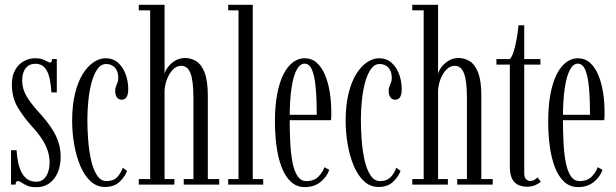

<svg xmlns="http://www.w3.org/2000/svg" viewBox="-20 -770 2570 801"><path d="M131.5 11Q107.5 11 93.2 4.5Q79 -2 70.2 -8.2Q61.5 -14.5 55 -14.5Q49.5 -14.5 47.5 -10.8Q45.5 -7 45 0H26V-143.5H49Q51 -113 56.5 -88.8Q62 -64.5 71.8 -47.5Q81.5 -30.5 96 -21.2Q110.5 -12 131 -12Q151.5 -12 163.8 -24.2Q176 -36.5 181.5 -54.8Q187 -73 187 -91.5Q187 -117 179 -141.2Q171 -165.5 154.8 -190.5Q138.5 -215.5 113.5 -242.5Q78.5 -281 54 -322Q29.5 -363 29.5 -418.5Q29.5 -454 43.2 -478.2Q57 -502.5 79.2 -514.8Q101.5 -527 126.5 -527Q145.5 -527 157.5 -522.5Q169.5 -518 177 -513.5Q184.5 -509 189 -509Q193 -509 195 -512.8Q197 -516.5 197 -523.5H217V-384.5H194.5Q192.5 -416 187.8 -438.8Q183 -461.5 175 -475.8Q167 -490 155.2 -497Q143.5 -504 127.5 -504Q102 -504 87.2 -485.5Q72.5 -467 72.5 -434Q72.5 -399.5 91 -368.2Q109.5 -337 144 -299.5Q172.5 -268.5 192.2 -239.5Q212 -210.5 222.5 -180.5Q233 -150.5 233 -116.5Q233 -79 220.8 -50.2Q208.5 -21.5 185.8 -5.2Q163 11 131.5 11Z M418 10Q384 10 358.2 -13.5Q332.5 -37 315.5 -76.8Q298.5 -116.5 289.8 -165.8Q281 -215 281 -266.5Q281 -331 293 -379.8Q305 -428.5 325.2 -461.2Q345.5 -494 370.5 -510.5Q395.5 -527 420.5 -527Q451.5 -527 472.5 -508.2Q493.5 -489.5 504.2 -460Q515 -430.5 515 -398Q515 -376.5 508.2 -365.2Q501.5 -354 488 -354Q474.5 -354 467.5 -364.2Q460.5 -374.5 460.5 -390.5Q460.5 -402 463.8 -409.8Q467 -417.5 470.2 -425.8Q473.5 -434 473.5 -444.5Q473.5 -473 459.2 -488Q445 -503 423 -503Q401.5 -503 386.8 -482.2Q372 -461.5 362.5 -427.5Q353 -393.5 348.8 -352Q344.5 -310.5 344.5 -269.5Q344.5 -228.5 348 -184Q351.5 -139.5 360.2 -101Q369 -62.5 384.8 -38.5Q400.5 -14.5 425 -14.5Q453.5 -14.5 469.5 -31.8Q485.5 -49 492 -70.5L510 -57Q501 -32.5 478.5 -11.2Q456 10 418 10Z M559 0V-23H606.5V-727H559V-750H666.5V-461Q668 -472 679 -487.8Q690 -503.5 708.8 -515.8Q727.5 -528 752.5 -528Q776 -528 797.5 -515.5Q819 -503 833 -469Q847 -435 847 -370V-23H894.5V0H746.5V-23H787V-359Q787 -431.5 775 -463.5Q763 -495.5 735.5 -495.5Q717 -495.5 701.5 -479.8Q686 -464 676.8 -440Q667.5 -416 666.5 -390V-23H707.5V0Z M932 0V-23H975V-727H932V-750H1034.5V-23H1078V0Z M1252 10.5Q1217 10.5 1192.8 -12.5Q1168.5 -35.5 1154 -74.8Q1139.5 -114 1133.2 -162.8Q1127 -211.5 1127 -263Q1127 -328.5 1136.5 -378.2Q1146 -428 1163 -461Q1180 -494 1202.5 -510.5Q1225 -527 1250.5 -527Q1280.5 -527 1301.8 -507.8Q1323 -488.5 1336.2 -456.5Q1349.5 -424.5 1355.8 -385Q1362 -345.5 1362 -305.5Q1362 -296 1362 -286.8Q1362 -277.5 1361 -268.5H1181.5V-291H1301.5Q1301.5 -355 1297.2 -403Q1293 -451 1282 -477.8Q1271 -504.5 1250.5 -504.5Q1231.5 -504.5 1217.5 -478.5Q1203.5 -452.5 1196 -401.8Q1188.5 -351 1188.5 -276Q1188.5 -224.5 1190.8 -177.5Q1193 -130.5 1200 -93.8Q1207 -57 1221 -35.8Q1235 -14.5 1258 -14.5Q1290.5 -14.5 1308.8 -33.5Q1327 -52.5 1333.5 -72.5L1353.5 -61.5Q1344 -32.5 1317.5 -11Q1291 10.5 1252 10.5Z M1559 10Q1525 10 1499.2 -13.5Q1473.5 -37 1456.5 -76.8Q1439.5 -116.5 1430.8 -165.8Q1422 -215 1422 -266.5Q1422 -331 1434 -379.8Q1446 -428.5 1466.2 -461.2Q1486.5 -494 1511.5 -510.5Q1536.5 -527 1561.5 -527Q1592.5 -527 1613.5 -508.2Q1634.5 -489.5 1645.2 -460Q1656 -430.5 1656 -398Q1656 -376.5 1649.2 -365.2Q1642.5 -354 1629 -354Q1615.5 -354 1608.5 -364.2Q1601.5 -374.5 1601.5 -390.5Q1601.5 -402 1604.8 -409.8Q1608 -417.5 1611.2 -425.8Q1614.5 -434 1614.5 -444.5Q1614.5 -473 1600.2 -488Q1586 -503 1564 -503Q1542.5 -503 1527.8 -482.2Q1513 -461.5 1503.5 -427.5Q1494 -393.5 1489.8 -352Q1485.5 -310.5 1485.5 -269.5Q1485.5 -228.5 1489 -184Q1492.5 -139.5 1501.2 -101Q1510 -62.5 1525.8 -38.5Q1541.5 -14.5 1566 -14.5Q1594.5 -14.5 1610.5 -31.8Q1626.5 -49 1633 -70.5L1651 -57Q1642 -32.5 1619.5 -11.2Q1597 10 1559 10Z M1700 0V-23H1747.5V-727H1700V-750H1807.5V-461Q1809 -472 1820 -487.8Q1831 -503.5 1849.8 -515.8Q1868.5 -528 1893.5 -528Q1917 -528 1938.5 -515.5Q1960 -503 1974 -469Q1988 -435 1988 -370V-23H2035.5V0H1887.5V-23H1928V-359Q1928 -431.5 1916 -463.5Q1904 -495.5 1876.5 -495.5Q1858 -495.5 1842.5 -479.8Q1827 -464 1817.8 -440Q1808.5 -416 1807.5 -390V-23H1848.5V0Z M2178.5 9Q2161 9 2144.5 2.5Q2128 -4 2117.5 -22Q2107 -40 2107 -75.5V-500.5H2051V-523.5H2107Q2115.5 -532 2122.8 -554.5Q2130 -577 2135.2 -606.2Q2140.5 -635.5 2143 -664.5H2167V-523.5H2234.5V-500.5H2167V-48.5Q2167 -29 2175 -22Q2183 -15 2191 -15Q2201.5 -15 2210 -20.2Q2218.5 -25.5 2222.5 -30L2236 -12Q2227 -3.5 2212 2.8Q2197 9 2178.5 9Z M2392 10.5Q2357 10.5 2332.8 -12.5Q2308.5 -35.5 2294 -74.8Q2279.5 -114 2273.2 -162.8Q2267 -211.5 2267 -263Q2267 -328.5 2276.5 -378.2Q2286 -428 2303 -461Q2320 -494 2342.5 -510.5Q2365 -527 2390.5 -527Q2420.5 -527 2441.8 -507.8Q2463 -488.5 2476.2 -456.5Q2489.5 -424.5 2495.8 -385Q2502 -345.5 2502 -305.5Q2502 -296 2502 -286.8Q2502 -277.5 2501 -268.5H2321.5V-291H2441.5Q2441.5 -355 2437.2 -403Q2433 -451 2422 -477.8Q2411 -504.5 2390.5 -504.5Q2371.5 -504.5 2357.5 -478.5Q2343.5 -452.5 2336 -401.8Q2328.5 -351 2328.5 -276Q2328.5 -224.5 2330.8 -177.5Q2333 -130.5 2340 -93.8Q2347 -57 2361 -35.8Q2375 -14.5 2398 -14.5Q2430.5 -14.5 2448.8 -33.5Q2467 -52.5 2473.5 -72.5L2493.5 -61.5Q2484 -32.5 2457.5 -11Q2431 10.5 2392 10.5Z"/></svg>

Font: Imbue 48pt Light
Style: Regular
Weight: 300
Designer: Tyler Finck
Foundry: Etcetera Type Company
Version: Version 1.102